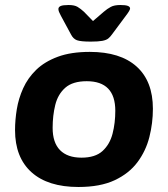

<svg xmlns="http://www.w3.org/2000/svg" viewBox="-20 -738 670 766"><path d="M293 8Q171 8 105.5 -51Q40 -110 40 -219Q40 -259 47 -302Q54 -345 72.5 -386Q91 -427 124.5 -459.5Q158 -492 210.5 -511.5Q263 -531 338 -531Q460 -531 525 -472.5Q590 -414 590 -304Q590 -247 576 -191.5Q562 -136 528.5 -91Q495 -46 437.5 -19Q380 8 293 8ZM305 -109Q360 -109 389 -135.5Q418 -162 429 -204.5Q440 -247 440 -296Q440 -414 326 -414Q270 -414 240.5 -388Q211 -362 200.5 -319.5Q190 -277 190 -228Q190 -169 219.5 -139Q249 -109 305 -109ZM460 -718Q481 -718 490 -714.5Q499 -711 499 -704Q499 -697 482 -675L427 -601Q420 -591 412 -584.5Q404 -578 388 -575Q372 -572 342 -572Q302 -572 287 -577.5Q272 -583 263 -601L223 -675Q218 -684 215.5 -690.5Q213 -697 213 -702Q213 -710 222 -714Q231 -718 254 -718Q277 -718 289.5 -710.5Q302 -703 315 -691L351 -654L394 -691Q408 -703 422 -710.5Q436 -718 460 -718Z"/></svg>

Font: Asap Semi Expanded Semi Expanded Regular
Style: Bold Italic
Weight: 700
Width: 6
Italic angle: -6°
Designer: Pablo Cosgaya
Foundry: Omnibus-Type
Version: Version 3.001; ttfautohint (v1.8.4.7-5d5b)